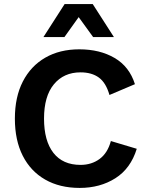

<svg xmlns="http://www.w3.org/2000/svg" viewBox="-20 -912 723 942"><path d="M651 -182Q621 -85 546 -37.5Q471 10 371 10Q273 10 201.5 -31Q130 -72 91.5 -148Q53 -224 53 -330Q53 -436 92 -512Q131 -588 202 -629Q273 -670 369 -670Q470 -670 542.5 -627.5Q615 -585 642 -499L517 -446Q500 -506 465 -531.5Q430 -557 375 -557Q293 -557 244.5 -498.5Q196 -440 196 -330Q196 -221 242 -162Q288 -103 375 -103Q429 -103 468.5 -132Q508 -161 524 -220ZM539 -730H437L366 -828L296 -730H193L297 -892H435Z"/></svg>

Font: Work Sans SemiBold
Style: Regular
Weight: 600
Designer: Wei Huang
Foundry: Wei Huang
Version: Version 2.010; ttfautohint (v1.8.3)